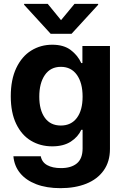

<svg xmlns="http://www.w3.org/2000/svg" viewBox="-20 -770 648 1000"><path d="M49.8 43.9H192.4Q198.2 74.7 225.8 90.1Q253.4 105.5 297.9 105.5Q351.1 105.5 380.6 80.8Q410.2 56.2 410.2 2.9V-93.8H403.3Q386.7 -57.1 348.9 -32.5Q311 -7.8 252 -7.8Q190.4 -7.8 141.6 -36.9Q92.8 -65.9 64.5 -124.5Q36.1 -183.1 36.1 -268.6Q36.1 -355.5 64.9 -416Q93.8 -476.6 142.8 -506.8Q191.9 -537.1 252 -537.1Q312 -537.1 348.6 -509.3Q385.3 -481.4 403.3 -441.4H409.2V-530.3H552.7V5.9Q552.7 71.8 520 117.7Q487.3 163.6 429.2 186.8Q371.1 210 294.9 210Q222.7 210 168.9 189.5Q115.2 168.9 84.7 131.6Q54.2 94.2 49.8 43.9ZM410.2 -266.6Q410.2 -338.4 380.4 -380.1Q350.6 -421.9 296.9 -421.9Q243.2 -421.9 213.9 -379.6Q184.6 -337.4 184.6 -266.6Q184.6 -196.8 213.6 -156.5Q242.7 -116.2 296.9 -116.2Q350.6 -116.2 380.4 -156Q410.2 -195.8 410.2 -266.6ZM297.9 -665 368.2 -750H491.2V-745.1L352.5 -593.8H244.1L105.5 -745.1V-750H228.5Z"/></svg>

Font: Pretendard GOV
Style: Bold
Weight: 700
Designer: Base glyphs from Inter by Rasmus Andersson; Hangeul glyphs from Noto Sans CJK(Source Han Sans) by Jang Soo-young and Kan
Foundry: Kil Hyung-jin
Version: Version 1.309